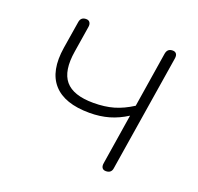

<svg xmlns="http://www.w3.org/2000/svg" viewBox="-94 -592 721 699"><g transform="rotate(20 266.0 -242.0)"><path d="M366 -19 397 -214Q364 -193 329.5 -183Q295 -173 254 -173Q157 -173 114 -221.5Q71 -270 86 -364L103 -469Q106 -490 127 -490Q137 -490 141.5 -483Q146 -476 144 -465L128 -365Q115 -286 146 -249Q177 -212 255 -212Q299 -212 333.5 -222Q368 -232 404 -255L438 -469Q440 -480 446 -485Q452 -490 462 -490Q472 -490 476.5 -483.5Q481 -477 479 -465L407 -15Q406 -5 400 0.5Q394 6 383 6Q373 6 368.5 -0.5Q364 -7 366 -19Z"/></g></svg>

Font: SN Pro Thin
Style: Italic
Weight: 200
Italic angle: -9°
Designer: Tobias Whetton
Foundry: Supernotes
Version: Version 1.003;Glyphs 3.3 (3324)